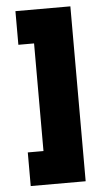

<svg xmlns="http://www.w3.org/2000/svg" viewBox="-55 -776 481 853"><g transform="rotate(-5 185.5 -350.0)"><path d="M47 40V-110H117V-590H47V-740H292V40Z"/></g></svg>

Font: Raleway Thin Black
Style: Regular
Weight: 900
Version: Version 4.026